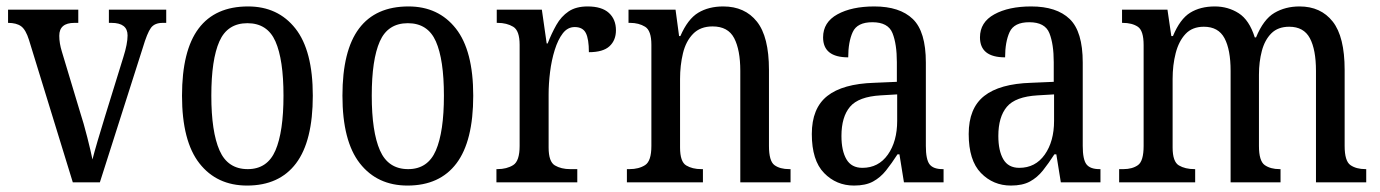

<svg xmlns="http://www.w3.org/2000/svg" viewBox="-20 -566 4284 596"><path d="M70 -442Q60 -474 45.5 -484.5Q31 -495 5 -495V-536H223V-495H211Q164 -495 164 -455Q164 -443 166 -431Q168 -419 172 -406L228 -220Q240 -183 251 -139.5Q262 -96 267 -71Q272 -91 283 -128.5Q294 -166 307 -208L363 -389Q376 -430 376 -456Q376 -495 326 -495H318V-536H496V-495H485Q460 -495 448.5 -479.5Q437 -464 423 -417L290 0H206Z M747 10Q653 10 599 -59Q545 -128 545 -269Q545 -409 596.5 -477.5Q648 -546 750 -546Q843 -546 897 -477.5Q951 -409 951 -269Q951 -128 899 -59Q847 10 747 10ZM749 -41Q810 -41 835 -99Q860 -157 860 -269Q860 -381 835 -437.5Q810 -494 748 -494Q686 -494 661 -437.5Q636 -381 636 -269Q636 -157 661.5 -99Q687 -41 749 -41Z M1245 10Q1151 10 1097 -59Q1043 -128 1043 -269Q1043 -409 1094.5 -477.5Q1146 -546 1248 -546Q1341 -546 1395 -477.5Q1449 -409 1449 -269Q1449 -128 1397 -59Q1345 10 1245 10ZM1247 -41Q1308 -41 1333 -99Q1358 -157 1358 -269Q1358 -381 1333 -437.5Q1308 -494 1246 -494Q1184 -494 1159 -437.5Q1134 -381 1134 -269Q1134 -157 1159.5 -99Q1185 -41 1247 -41Z M1521 0V-41H1524Q1553 -41 1573 -53.5Q1593 -66 1593 -113V-427Q1593 -471 1573 -483Q1553 -495 1525 -495H1522V-536H1662L1677 -431H1680Q1692 -462 1707 -488.5Q1722 -515 1745 -530.5Q1768 -546 1804 -546Q1848 -546 1870 -526Q1892 -506 1892 -472Q1892 -441 1872 -422.5Q1852 -404 1808 -404Q1808 -445 1798.5 -463.5Q1789 -482 1764 -482Q1742 -482 1727 -462.5Q1712 -443 1702 -411Q1692 -379 1687.5 -342.5Q1683 -306 1683 -273V-108Q1683 -64 1702.5 -52.5Q1722 -41 1750 -41H1772V0Z M1926 0V-41H1934Q1963 -41 1982.5 -53.5Q2002 -66 2002 -113V-427Q2002 -471 1982.5 -483Q1963 -495 1936 -495H1931V-536H2077L2088 -454H2092Q2115 -507 2147.5 -526.5Q2180 -546 2225 -546Q2292 -546 2329.5 -499Q2367 -452 2367 -349V-113Q2367 -66 2384 -53.5Q2401 -41 2430 -41H2434V0H2278V-346Q2278 -411 2259 -447.5Q2240 -484 2192 -484Q2154 -484 2131.5 -461Q2109 -438 2100 -400.5Q2091 -363 2091 -321V-108Q2091 -64 2110 -52.5Q2129 -41 2157 -41H2162V0Z M2631 10Q2576 10 2538 -29Q2500 -68 2500 -150Q2500 -230 2548 -268Q2596 -306 2694 -309L2764 -312V-373Q2764 -429 2750.5 -463Q2737 -497 2688 -497Q2641 -497 2627 -466.5Q2613 -436 2613 -388Q2535 -388 2535 -450Q2535 -497 2579.5 -521.5Q2624 -546 2694 -546Q2773 -546 2813.5 -507Q2854 -468 2854 -372V-113Q2854 -71 2865.5 -56Q2877 -41 2906 -41H2909V0H2786L2772 -87H2766Q2748 -59 2730.5 -37Q2713 -15 2690 -2.5Q2667 10 2631 10ZM2657 -45Q2707 -45 2736 -86Q2765 -127 2765 -191V-273L2714 -270Q2645 -266 2618.5 -234.5Q2592 -203 2592 -144Q2592 -98 2607.5 -71.5Q2623 -45 2657 -45Z M3118 10Q3063 10 3025 -29Q2987 -68 2987 -150Q2987 -230 3035 -268Q3083 -306 3181 -309L3251 -312V-373Q3251 -429 3237.5 -463Q3224 -497 3175 -497Q3128 -497 3114 -466.5Q3100 -436 3100 -388Q3022 -388 3022 -450Q3022 -497 3066.5 -521.5Q3111 -546 3181 -546Q3260 -546 3300.5 -507Q3341 -468 3341 -372V-113Q3341 -71 3352.5 -56Q3364 -41 3393 -41H3396V0H3273L3259 -87H3253Q3235 -59 3217.5 -37Q3200 -15 3177 -2.5Q3154 10 3118 10ZM3144 -45Q3194 -45 3223 -86Q3252 -127 3252 -191V-273L3201 -270Q3132 -266 3105.5 -234.5Q3079 -203 3079 -144Q3079 -98 3094.5 -71.5Q3110 -45 3144 -45Z M3454 0V-41H3467Q3495 -41 3512.5 -53.5Q3530 -66 3530 -113V-426Q3530 -471 3512 -483Q3494 -495 3465 -495H3463V-536H3604L3616 -454H3621Q3643 -507 3674.5 -526.5Q3706 -546 3751 -546Q3792 -546 3825 -525Q3858 -504 3875 -450H3879Q3902 -506 3936 -526Q3970 -546 4014 -546Q4080 -546 4117 -499Q4154 -452 4154 -349V-113Q4154 -66 4172 -53.5Q4190 -41 4219 -41H4221V0H4065V-346Q4065 -412 4046 -447.5Q4027 -483 3982 -483Q3947 -483 3926.5 -462.5Q3906 -442 3897 -408Q3888 -374 3888 -334V-113Q3888 -66 3906 -53.5Q3924 -41 3952 -41H3955V0H3800V-346Q3800 -412 3781 -447.5Q3762 -483 3717 -483Q3681 -483 3660 -460.5Q3639 -438 3629.5 -401Q3620 -364 3620 -321V-108Q3620 -64 3639.5 -52.5Q3659 -41 3688 -41H3690V0Z"/></svg>

Font: Noto Serif Myanmar Cond
Style: Regular
Weight: 400
Width: 3
Designer: Ben Mitchell and the Monotype Design Team
Foundry: Monotype Imaging Inc.
Version: Version 2.106; ttfautohint (v1.8.4.7-5d5b)